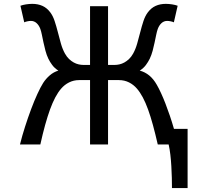

<svg xmlns="http://www.w3.org/2000/svg" viewBox="-20 -745 1031 990"><path d="M947.3 -80.6V224.6H866.7Q866.7 201.7 866 172.4Q865.2 143.1 863.5 112.5Q861.8 82 858.4 52.7Q855 23.4 849.6 0H793.5Q780.8 -55.2 768.6 -100.1Q756.3 -145 743.4 -180.7Q730.5 -216.3 716.3 -242.9Q702.1 -269.5 686 -288.1Q668.9 -308.1 645.3 -320.1Q621.6 -332 593.3 -332H537.1V0H444.3V-332H388.2Q359.9 -332 336.2 -320.1Q312.5 -308.1 295.4 -288.1Q279.3 -269.5 265.1 -242.9Q251 -216.3 238 -180.7Q225.1 -145 212.6 -100.1Q200.2 -55.2 188 0H83Q94.2 -45.4 109.4 -92.5Q124.5 -139.6 140.6 -182.6Q156.7 -225.6 172.9 -260.7Q189 -295.9 202.6 -317.4Q216.8 -339.4 236.6 -356.4Q256.3 -373.5 280.8 -380.9Q261.2 -393.6 249.3 -409.7Q237.3 -425.8 229.5 -441.9Q220.2 -461.4 214.4 -483.4Q208.5 -505.4 204.1 -526.4Q199.7 -547.4 196 -565.4Q192.4 -583.5 188 -595.7Q181.2 -614.3 168.7 -625.7Q156.2 -637.2 139.2 -637.2Q131.3 -637.2 121.1 -635Q110.8 -632.8 105 -629.9L85.4 -715.3Q96.7 -719.7 113.8 -722.4Q130.9 -725.1 146.5 -725.1Q175.8 -725.1 199 -714.6Q222.2 -704.1 239.3 -681.2Q252.9 -663.1 261.7 -636.5Q270.5 -609.9 278.1 -580.1Q285.6 -550.3 293.9 -521Q302.2 -491.7 314.9 -468.8Q324.2 -452.1 335.9 -440.9Q347.7 -429.7 360.1 -422.9Q372.6 -416 385.5 -413.1Q398.4 -410.2 410.2 -410.2H444.3V-712.9H537.1V-410.2H571.3Q583 -410.2 595.9 -413.1Q608.9 -416 621.3 -422.9Q633.8 -429.7 645.5 -440.9Q657.2 -452.1 666.5 -468.8Q679.2 -491.7 687.5 -521Q695.8 -550.3 703.4 -580.1Q710.9 -609.9 719.7 -636.5Q728.5 -663.1 742.2 -681.2Q759.3 -704.1 782.5 -714.6Q805.7 -725.1 835 -725.1Q850.6 -725.1 867.7 -722.4Q884.8 -719.7 896 -715.3L876.5 -629.9Q870.6 -632.8 860.4 -635Q850.1 -637.2 842.3 -637.2Q825.2 -637.2 812.7 -625.7Q800.3 -614.3 793.5 -595.7Q789.1 -583.5 785.4 -565.4Q781.7 -547.4 777.3 -526.4Q772.9 -505.4 767.1 -483.4Q761.2 -461.4 752 -441.9Q744.1 -425.8 732.2 -409.7Q720.2 -393.6 700.7 -380.9Q727.1 -374 749.3 -356Q771.5 -337.9 788.6 -307.6Q799.3 -289.1 810.5 -264.6Q821.8 -240.2 833 -211.2Q844.2 -182.1 855.5 -149.2Q866.7 -116.2 877 -80.6Z"/></svg>

Font: Andika FrenchTight
Style: Regular
Weight: 400
Designer: Victor Gaultney, Annie Olsen, Julie Remington, Don Collingsworth, Eric Hays, Becca Hirsbrunner
Foundry: SIL International
Version: Version 5.000 ; Dig1 Dig4Opn Dig7 LnSpcTght